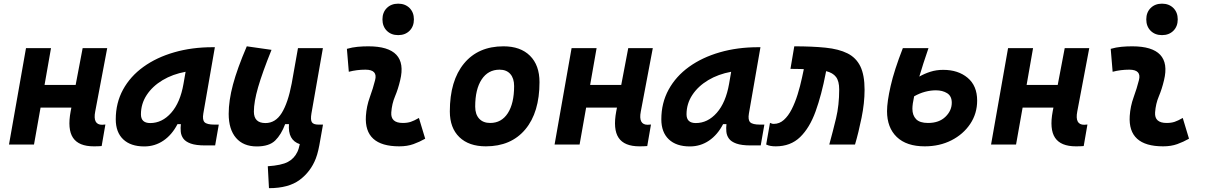

<svg xmlns="http://www.w3.org/2000/svg" viewBox="-20 -776 6485 1031"><path d="M28.3 0 119.6 -517.6H253.9L219.2 -319.8H386.2L423.8 -517.6H555.7L491.2 -176.8Q477.5 -106 528.3 -106Q536.6 -106 545.9 -107.4L525.9 8.3Q507.8 9.8 483.9 9.8Q402.8 9.8 372.1 -36.1Q341.3 -82 359.4 -178.2L363.3 -198.2H197.8L162.6 0Z M754.9 10.3Q681.6 10.3 641.6 -27.8Q601.6 -65.9 601.6 -135.3Q601.6 -223.1 640.6 -294.7Q679.7 -366.2 750.2 -417Q820.8 -467.8 915.5 -495.1Q1010.3 -522.5 1121.6 -522.5H1133.8L1071.8 -166.5Q1065.9 -132.3 1078.6 -119.6Q1091.3 -106.9 1131.3 -106.9H1154.8L1135.3 4.9H1082Q1032.2 4.9 1004.4 -5.1Q976.6 -15.1 964.6 -31.7Q952.6 -48.3 950.7 -68.6Q948.7 -88.9 951.2 -109.4H933.1Q903.3 -51.8 857.4 -20.8Q811.5 10.3 754.9 10.3ZM786.6 -115.2Q850.6 -115.2 899.2 -170.2Q947.8 -225.1 965.3 -325.7L976.6 -390.6Q907.2 -377.9 853 -345.5Q798.8 -313 767.8 -265.9Q736.8 -218.8 736.8 -162.1Q736.8 -115.2 786.6 -115.2Z M1424.3 234.4 1418 116.7Q1491.7 111.8 1525.9 93.5Q1560.1 75.2 1576.7 40Q1580.6 32.2 1584 21Q1587.4 9.8 1589.8 -2Q1524.9 -23.4 1531.7 -109.4H1511.2Q1490.2 -53.2 1457.8 -21.5Q1425.3 10.3 1358.9 10.3Q1286.6 10.3 1247.3 -35.6Q1208 -81.5 1208 -164.6Q1208 -235.8 1231 -321.8Q1253.9 -407.7 1305.2 -527.3L1438 -508.3Q1388.7 -386.2 1366 -307.6Q1343.3 -229 1343.3 -176.8Q1343.3 -115.2 1405.3 -115.2Q1459.5 -115.2 1492.9 -169.4Q1526.4 -223.6 1545.9 -325.7V-325.2L1580.1 -517.6H1713.9L1652.3 -166.5Q1646.5 -132.3 1654.8 -119.6Q1663.1 -106.9 1689.9 -106.9H1714.4L1699.2 -21Q1694.8 5.9 1689.2 30.3Q1683.6 54.7 1675.8 75.2Q1648.4 146 1588.9 190.2Q1529.3 234.4 1424.3 234.4Z M2229.5 -142.6 2263.2 -31.2Q2233.4 -14.2 2200.2 -2.2Q2167 9.8 2124 9.8Q1934.6 9.8 1944.8 -153.3Q1948.2 -205.6 1965.8 -253.9Q1983.4 -302.2 1994.1 -345.2Q2009.3 -401.9 1942.4 -401.9Q1896 -401.9 1853 -390.6L1842.8 -513.7Q1871.6 -522 1900.4 -524.7Q1929.2 -527.3 1958 -527.3Q2173.3 -527.3 2128.9 -345.2Q2117.7 -297.4 2101.1 -258.3Q2084.5 -219.2 2081.1 -172.4Q2077.1 -115.7 2143.1 -115.7Q2167.5 -115.7 2185.8 -121.8Q2204.1 -127.9 2229.5 -142.6ZM2118.2 -587.4Q2080.6 -587.4 2057.1 -610.8Q2033.7 -634.3 2033.7 -671.9Q2033.7 -709.5 2057.1 -732.9Q2080.6 -756.3 2118.2 -756.3Q2155.8 -756.3 2179.2 -732.9Q2202.6 -709.5 2202.6 -671.9Q2202.6 -634.3 2179.2 -610.8Q2155.8 -587.4 2118.2 -587.4Z M2588.9 9.8Q2497.6 9.8 2446.5 -39.8Q2395.5 -89.4 2395.5 -177.7Q2395.5 -342.8 2471.7 -435.1Q2547.9 -527.3 2683.6 -527.3Q2774.9 -527.3 2825.9 -476.6Q2877 -425.8 2877 -335Q2877 -172.4 2800.8 -81.3Q2724.6 9.8 2588.9 9.8ZM2612.3 -115.7Q2672.9 -115.7 2706.8 -168.2Q2740.7 -220.7 2740.7 -314Q2740.7 -355.5 2720.2 -378.7Q2699.7 -401.9 2662.6 -401.9Q2601.1 -401.9 2566.4 -349.4Q2531.7 -296.9 2531.7 -203.6Q2531.7 -162.1 2553 -138.9Q2574.2 -115.7 2612.3 -115.7Z M2958 0 3049.3 -517.6H3183.6L3148.9 -319.8H3315.9L3353.5 -517.6H3485.4L3420.9 -176.8Q3407.2 -106 3458 -106Q3466.3 -106 3475.6 -107.4L3455.6 8.3Q3437.5 9.8 3413.6 9.8Q3332.5 9.8 3301.8 -36.1Q3271 -82 3289.1 -178.2L3293 -198.2H3127.4L3092.3 0Z M3684.6 10.3Q3611.3 10.3 3571.3 -27.8Q3531.2 -65.9 3531.2 -135.3Q3531.2 -223.1 3570.3 -294.7Q3609.4 -366.2 3679.9 -417Q3750.5 -467.8 3845.2 -495.1Q3939.9 -522.5 4051.3 -522.5H4063.5L4001.5 -166.5Q3995.6 -132.3 4008.3 -119.6Q4021 -106.9 4061 -106.9H4084.5L4064.9 4.9H4011.7Q3961.9 4.9 3934.1 -5.1Q3906.2 -15.1 3894.3 -31.7Q3882.3 -48.3 3880.4 -68.6Q3878.4 -88.9 3880.9 -109.4H3862.8Q3833 -51.8 3787.1 -20.8Q3741.2 10.3 3684.6 10.3ZM3716.3 -115.2Q3780.3 -115.2 3828.9 -170.2Q3877.4 -225.1 3895 -325.7L3906.2 -390.6Q3836.9 -377.9 3782.7 -345.5Q3728.5 -313 3697.5 -265.9Q3666.5 -218.8 3666.5 -162.1Q3666.5 -115.2 3716.3 -115.2Z M4433.1 0Q4452.6 -70.8 4469.5 -141.1Q4486.3 -211.4 4486.3 -295.4Q4486.3 -340.3 4469.2 -362.8Q4452.1 -385.3 4416 -394L4414.1 -383.8Q4391.6 -266.6 4359.6 -178Q4327.6 -89.4 4276.4 -39.8Q4225.1 9.8 4145.5 9.8Q4130.4 9.8 4117.9 7.6Q4105.5 5.4 4094.2 0L4114.7 -116.2Q4121.6 -114.3 4124.3 -112.5Q4127 -110.8 4135.3 -110.8Q4165.5 -110.8 4189.2 -132.1Q4212.9 -153.3 4231.2 -189.2Q4249.5 -225.1 4263.2 -269.3Q4276.9 -313.5 4286.6 -358.9L4296.4 -404.8Q4287.1 -405.3 4276.9 -405.5Q4266.6 -405.8 4255.9 -405.8Q4248.5 -405.8 4240.7 -406Q4232.9 -406.2 4224.6 -406.2L4245.1 -527.3Q4341.8 -527.3 4413.1 -520Q4484.4 -512.7 4530.8 -489.5Q4577.1 -466.3 4599.9 -419.7Q4622.6 -373 4622.6 -293.9Q4622.6 -222.7 4606.4 -143.6Q4590.3 -64.5 4571.3 0Z M4945.8 9.8Q4847.7 9.8 4795.4 -40.5Q4743.2 -90.8 4743.2 -179.2Q4743.2 -229 4762.5 -314Q4781.7 -398.9 4828.1 -517.6H4965.8Q4935.5 -429.7 4916.5 -364.7Q4944.8 -380.9 4976.6 -390.9Q5008.3 -400.9 5044.9 -400.9Q5125 -400.9 5176 -358.2Q5227.1 -315.4 5227.1 -235.8Q5227.1 -166 5189.7 -110.4Q5152.3 -54.7 5088.9 -22.5Q5025.4 9.8 4945.8 9.8ZM4888.7 -258.8Q4879.4 -216.3 4879.4 -191.9Q4879.4 -156.7 4899.2 -136.2Q4918.9 -115.7 4963.4 -115.7Q5022.5 -115.7 5056.6 -148.7Q5090.8 -181.6 5090.8 -224.6Q5090.8 -259.8 5066.2 -275.4Q5041.5 -291 5005.4 -291Q4977.1 -291 4947.5 -283.2Q4918 -275.4 4888.7 -258.8Z M5301.8 0 5393.1 -517.6H5527.3L5492.7 -319.8H5659.7L5697.3 -517.6H5829.1L5764.6 -176.8Q5751 -106 5801.8 -106Q5810.1 -106 5819.3 -107.4L5799.3 8.3Q5781.2 9.8 5757.3 9.8Q5676.3 9.8 5645.5 -36.1Q5614.7 -82 5632.8 -178.2L5636.7 -198.2H5471.2L5436 0Z M6331.1 -142.6 6364.7 -31.2Q6335 -14.2 6301.8 -2.2Q6268.6 9.8 6225.6 9.8Q6036.1 9.8 6046.4 -153.3Q6049.8 -205.6 6067.4 -253.9Q6085 -302.2 6095.7 -345.2Q6110.8 -401.9 6043.9 -401.9Q5997.6 -401.9 5954.6 -390.6L5944.3 -513.7Q5973.1 -522 6002 -524.7Q6030.8 -527.3 6059.6 -527.3Q6274.9 -527.3 6230.5 -345.2Q6219.2 -297.4 6202.6 -258.3Q6186 -219.2 6182.6 -172.4Q6178.7 -115.7 6244.6 -115.7Q6269 -115.7 6287.4 -121.8Q6305.7 -127.9 6331.1 -142.6ZM6219.7 -587.4Q6182.1 -587.4 6158.7 -610.8Q6135.3 -634.3 6135.3 -671.9Q6135.3 -709.5 6158.7 -732.9Q6182.1 -756.3 6219.7 -756.3Q6257.3 -756.3 6280.8 -732.9Q6304.2 -709.5 6304.2 -671.9Q6304.2 -634.3 6280.8 -610.8Q6257.3 -587.4 6219.7 -587.4Z"/></svg>

Font: Cascadia Code PL
Style: Bold Italic
Weight: 700
Italic angle: -10°
Monospace: yes
Designer: Aaron Bell
Foundry: Saja Typeworks
Version: Version 2404.023; ttfautohint (v1.8.4)